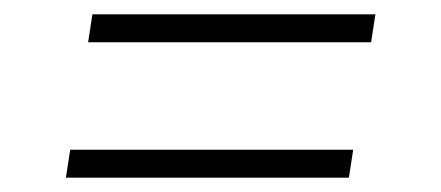

<svg xmlns="http://www.w3.org/2000/svg" viewBox="-20 -474 616 268"><path d="M498 -415 504 -454H109L103 -415ZM72 -226H467L473 -265H78Z"/></svg>

Font: Iosevka Sparkle XLtObl
Style: Regular
Weight: 200
Italic angle: -9°
Designer: Belleve Invis
Foundry: Belleve Invis
Version: Version 4.5.0; ttfautohint (v1.8.3)